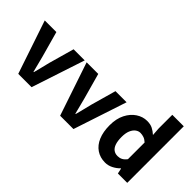

<svg xmlns="http://www.w3.org/2000/svg" viewBox="-49 -1350 1916 1916"><g transform="rotate(45 908.5 -392.0)"><path d="M204 0 14 -564H178L253 -294Q264 -252 275 -208.5Q286 -165 297 -122H302Q313 -165 324 -208.5Q335 -252 345 -294L421 -564H578L392 0Z M795 0 605 -564H769L844 -294Q855 -252 866 -208.5Q877 -165 888 -122H893Q904 -165 915 -208.5Q926 -252 936 -294L1012 -564H1169L983 0Z M1442 14Q1372 14 1319.5 -21.5Q1267 -57 1239 -123.5Q1211 -190 1211 -282Q1211 -375 1244.5 -441Q1278 -507 1332 -542.5Q1386 -578 1446 -578Q1493 -578 1524.5 -562Q1556 -546 1586 -519L1580 -605V-798H1742V0H1610L1598 -57H1594Q1564 -26 1524.5 -6Q1485 14 1442 14ZM1484 -120Q1512 -120 1535 -131.5Q1558 -143 1580 -172V-407Q1557 -429 1532.5 -437.5Q1508 -446 1483 -446Q1456 -446 1432 -428Q1408 -410 1393 -374.5Q1378 -339 1378 -284Q1378 -228 1390.5 -191.5Q1403 -155 1427 -137.5Q1451 -120 1484 -120Z"/></g></svg>

Font: Noto Sans SC Thin ExtraBold
Style: Regular
Weight: 800
Version: Version 2.004-H2;hotconv 1.0.118;makeotfexe 2.5.65603